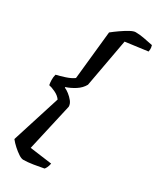

<svg xmlns="http://www.w3.org/2000/svg" viewBox="-240 -874 925 1118"><g transform="rotate(30 222.0 -315.5)"><path d="M125 170Q112 170 93 157.5Q74 145 54 127Q34 109 20 91L123 -234Q109 -254 82.5 -266.5Q56 -279 39 -282Q36 -296 35.5 -315Q35 -334 40 -353Q66 -359 99.5 -370Q133 -381 153 -396L187 -722Q208 -739 234 -757Q260 -775 283.5 -788Q307 -801 321 -801Q347 -801 379.5 -795Q412 -789 440 -783Q442 -778 443.5 -767.5Q445 -757 442 -741L292 -721L233 -397Q217 -368 186.5 -348.5Q156 -329 125 -319V-315Q138 -310 155.5 -296.5Q173 -283 186.5 -266Q200 -249 200 -230L128 88L277 108Q273 127 267.5 137.5Q262 148 258 152Q229 158 190.5 164Q152 170 125 170Z"/></g></svg>

Font: Texturina
Style: Bold Italic
Weight: 700
Italic angle: -11°
Designer: Guillermo Torres Carreño
Foundry: Omnibus-Type
Version: Version 1.002; ttfautohint (v1.8.3)